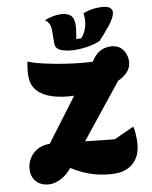

<svg xmlns="http://www.w3.org/2000/svg" viewBox="-124 -1040 902 1141"><g transform="rotate(-10 327.0 -469.5)"><path d="M480 25Q418 25 353 7Q288 -11 220 -54Q186 -14 151 3Q116 20 87 20Q39 20 9.5 -7.5Q-20 -35 -20 -82Q-20 -114 -4 -145Q12 -176 44.5 -196.5Q77 -217 125 -217L317 -473Q246 -475 190 -492Q134 -509 101.5 -544Q69 -579 69 -636Q69 -653 71.5 -674.5Q74 -696 79 -721Q119 -705 174.5 -692.5Q230 -680 287.5 -671Q345 -662 392 -657.5Q439 -653 462 -653Q484 -691 513 -707.5Q542 -724 574 -724Q624 -724 649 -693.5Q674 -663 674 -622Q674 -585 651 -558.5Q628 -532 590 -515L334 -195L510 -176L631 -231Q636 -211 637.5 -191.5Q639 -172 639 -152Q639 -90 617.5 -51Q596 -12 560 6.5Q524 25 480 25ZM375 -740Q326 -740 290.5 -753Q255 -766 255 -797V-880Q255 -906 246 -921Q237 -936 224 -945Q243 -953 268 -958.5Q293 -964 318 -964Q354 -964 376.5 -948Q399 -932 399 -889Q399 -872 395.5 -848.5Q392 -825 388 -802H418Q435 -819 447 -849.5Q459 -880 459 -911Q459 -919 458.5 -928Q458 -937 457 -946Q477 -954 501 -959Q525 -964 553 -964Q596 -964 613 -953Q630 -942 630 -925Q630 -908 618 -886.5Q606 -865 588.5 -843Q571 -821 553 -801Q535 -781 522 -767Q497 -755 456.5 -747.5Q416 -740 375 -740Z"/></g></svg>

Font: Lemon
Style: Regular
Weight: 400
Designer: Eduardo Rodriguez Tunni
Foundry: Eduardo Rodriguez Tunni
Version: Version 1.003; ttfautohint (v1.8.4.7-5d5b);gftools[0.9.24]